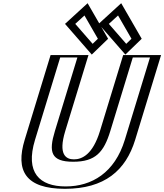

<svg xmlns="http://www.w3.org/2000/svg" viewBox="-20 -1171 1032 1206"><path d="M847.7 -928 768.2 -851 620.8 -1020 734.6 -1124ZM636.7 -928 523.6 -1124 409.8 -1020 557.2 -851ZM966.7 -825 804.1 -293C741.7 -89 597.9 15 387.9 15C177.9 15 97.7 -89 160.1 -293L322.7 -825H510.7L364.9 -348C322.7 -210 352.5 -170 444.5 -170C536.5 -170 590.7 -210 632.9 -348L778.7 -825ZM828.2 -927.1 728.1 -1100.6 642.2 -1022.1 772.3 -872.9ZM617.2 -927.1 517.1 -1100.6 431.2 -1022.1 561.3 -872.9ZM947.1 -810 789.1 -293C729.1 -96.8 596 0 392.5 0C189 0 115.1 -96.8 175.1 -293L333.1 -810H491.1L349.9 -348C306.5 -205.9 339.2 -155 439.9 -155C540.5 -155 604.5 -205.9 647.9 -348L789.1 -810ZM828.2 -927.1 772.3 -872.9 642.2 -1022.1 728.1 -1100.6ZM617.2 -927.1 561.3 -872.9 431.2 -1022.1 517.1 -1100.6ZM947.1 -810H789.1L647.9 -348C604.5 -205.9 540.5 -155 439.9 -155C339.2 -155 306.5 -205.9 349.9 -348L491.1 -810H333.1L175.1 -293C115.1 -96.8 189 0 392.5 0C596 0 729.1 -96.8 789.1 -293ZM847.7 -928 734.6 -1124 620.8 -1020 768.2 -851ZM636.7 -928 557.2 -851 409.8 -1020 523.6 -1124ZM966.7 -825H778.7L632.9 -348C590.8 -210.2 536.1 -170 444.5 -170C352.8 -170 322.8 -210.2 364.9 -348L510.7 -825H322.7L160.1 -293C97.7 -89.1 178 15 387.9 15C597.8 15 741.7 -89.1 804.1 -293ZM805.8 -927.6 772.9 -895.7 663.7 -1021 721.5 -1073.8ZM594.8 -927.6 561.9 -895.7 452.7 -1021 510.5 -1073.8ZM922.1 -810 764.1 -293C700.8 -85.9 556.6 0 392.5 0C228.4 0 136.8 -85.9 200.1 -293L358.1 -810H466.1L324.9 -348C284.4 -215.4 299.5 -155 439.9 -155C580.3 -155 632.4 -215.4 672.9 -348L814.1 -810ZM870.1 -927.5 741.3 -1150.8 599.4 -1021 767.5 -828.2ZM659.1 -927.5 530.3 -1150.8 388.4 -1021 556.5 -828.2ZM991.7 -825H753.7L607.9 -348C562.8 -200.5 495.4 -170 444.5 -170C393.5 -170 344.8 -200.5 389.9 -348L535.7 -825H297.7L135.1 -293C76 -99.9 139 15 387.9 15C636.9 15 770 -99.9 829.1 -293Z"/></svg>

Font: Hussar Outliner
Style: Obl
Weight: 700
Foundry: Cannot Into Space Fonts
Version: Version 0.92